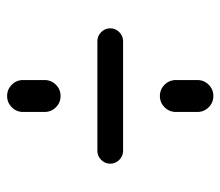

<svg xmlns="http://www.w3.org/2000/svg" viewBox="-60 -560 620 540"><g transform="rotate(90 250.0 -290.0)"><path d="M205.1 -44.9V-105.5Q205.1 -124 218.3 -137.2Q231.4 -150.4 250 -150.4Q268.6 -150.4 281.7 -137.2Q294.9 -124 294.9 -105.5V-44.9Q294.9 -26.4 281.7 -13.2Q268.6 0 250 0Q231.4 0 218.3 -13.2Q205.1 -26.4 205.1 -44.9ZM205.1 -535.2Q205.1 -553.7 218.3 -566.9Q231.4 -580.1 250 -580.1Q268.6 -580.1 281.7 -566.9Q294.9 -553.7 294.9 -535.2V-474.6Q294.9 -456.1 281.7 -442.9Q268.6 -429.7 250 -429.7Q231.4 -429.7 218.3 -442.9Q205.1 -456.1 205.1 -474.6ZM95.7 -253.9Q81.1 -253.9 70.3 -264.6Q59.6 -275.4 59.6 -290Q59.6 -304.7 70.3 -315.4Q81.1 -326.2 95.7 -326.2H404.3Q418.9 -326.2 429.7 -315.4Q440.4 -304.7 440.4 -290Q440.4 -275.4 429.7 -264.6Q418.9 -253.9 404.3 -253.9Z"/></g></svg>

Font: Rounded Mgen+ 2m regular
Style: Regular
Weight: 400
Designer: [Source Han Sans]
Ryoko NISHIZUKA  (kana & ideographs); Paul D. Hunt (Latin, Greek & Cyrillic); Wenlong ZHANG  (bopomofo
Version: Version 1.059.20150602